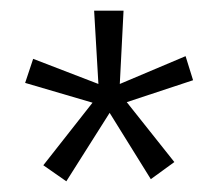

<svg xmlns="http://www.w3.org/2000/svg" viewBox="-20 -762 400 359"><path d="M262 -427 306 -459 217 -571 341 -612 327 -657 204 -605 211 -742H156L164 -605L42 -652L27 -607L153 -570L61 -453L104 -423L185 -551Z"/></svg>

Font: 18Franklin Light
Style: Regular
Weight: 300
Designer: Pablo Impallari, Rodrigo Fuenzalida (Modified by Dan O. Williams)
Version: Version 0.025;PS 000.025;hotconv 1.0.88;makeotf.lib2.5.64775